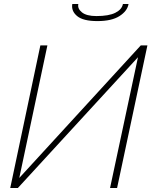

<svg xmlns="http://www.w3.org/2000/svg" viewBox="-20 -936 761 956"><path d="M31 0 181 -710H216L76 -50L681 -710H714L563 0H528L667 -651L69 0ZM465 -831Q394 -831 364 -856Q334 -881 340 -916H370Q365 -893 388 -874.5Q411 -856 460 -856Q522 -856 554.5 -872.5Q587 -889 592 -916H620Q614 -881 575 -856Q536 -831 465 -831Z"/></svg>

Font: Raleway ExtraLight
Style: Italic
Weight: 200
Italic angle: -12°
Designer: Matt McInerney, Pablo Impallari, Rodrigo Fuenzalida
Foundry: Matt McInerney, Pablo Impallari, Rodrigo Fuenzalida
Version: Version 4.026